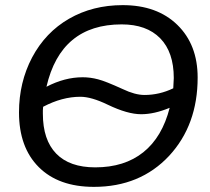

<svg xmlns="http://www.w3.org/2000/svg" viewBox="-20 -718 818 748"><path d="M458 -698Q592 -698 671 -621Q750 -544 750 -416Q750 -231 639 -111Q526 10 346 10Q208 10 131 -67Q54 -144 54 -280Q54 -397 105 -494Q157 -592 249 -645Q341 -698 458 -698ZM293 -341Q222 -341 148 -302L147 -288V-275Q147 -173 199 -119.5Q251 -66 351 -66Q465 -66 538.5 -125Q612 -184 641 -298Q581 -273 530 -273Q477 -273 400 -310Q336 -341 293 -341ZM454 -623Q217 -623 161 -380Q232 -417 302 -417Q332 -417 362 -409Q390 -402 458 -371Q506 -348 543 -348Q601 -348 655 -374L657 -414Q657 -515 604 -569Q551 -623 454 -623Z"/></svg>

Font: Libra Sans
Style: Italic
Weight: 400
Italic angle: -12°
Foundry: Context Ltd
Version: Version 1.002